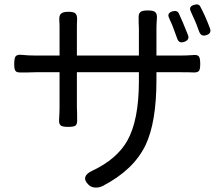

<svg xmlns="http://www.w3.org/2000/svg" viewBox="-20 -798 981 864"><path d="M409 46Q390 45 379 34Q359 15 364 -1.5Q369 -18 396 -30Q506 -82 553 -165Q605 -258 605 -432V-473H326V-315Q326 -306 327 -287Q327 -271 327 -263Q329 -241 320 -233Q312 -227 287 -227Q262 -227 254 -233Q244 -240 246 -262Q248 -294 248 -315V-473H142Q129 -473 103 -472Q83 -472 74 -472Q54 -471 49 -480Q44 -487 44 -510Q44 -536 50 -544Q57 -554 80 -551Q107 -548 142 -548H248V-673Q248 -694 247 -703Q245 -727 254 -736Q263 -745 288 -745Q312 -745 320 -737Q328 -729 327 -707Q326 -697 326 -674V-548H465H605V-670Q605 -679 604 -695Q604 -708 604 -714Q602 -736 612 -744Q620 -751 645 -751Q670 -751 678 -744Q688 -736 686 -714Q684 -690 684 -670V-548H791Q816 -548 846 -550Q868 -553 875 -544Q881 -536 881 -511Q881 -487 876 -480Q870 -471 850 -472Q834 -473 792 -473H684V-439Q684 -248 635 -145Q581 -33 442 39Q426 47 409 46ZM778 -623Q766 -655 760 -672Q756 -684 746 -705Q743 -713 741 -717Q730 -739 756 -747Q778 -753 785 -737Q802 -701 826 -640Q834 -619 810 -610Q786 -601 778 -623ZM877 -654Q876 -657 873 -664Q864 -690 858 -703Q852 -717 840 -743L839 -746Q827 -768 853 -776Q875 -783 882 -767Q904 -726 925 -670Q933 -648 909 -640Q886 -632 877 -654Z"/></svg>

Font: GenSenRounded JP R
Style: Regular
Weight: 400
Version: Version 1.501;PS 1;hotconv 16.6.51;makeotf.lib2.5.65220